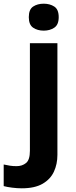

<svg xmlns="http://www.w3.org/2000/svg" viewBox="-84 -780 409 1040"><path d="M34 240Q9 240 -18.5 236.5Q-46 233 -64 228V111Q-46 115 -30 117.5Q-14 120 6 120Q36 120 57 103Q78 86 78 37V-546H227V59Q227 109 208 150Q189 191 146.5 215.5Q104 240 34 240ZM72 -687Q72 -729 95.5 -744.5Q119 -760 153 -760Q186 -760 210 -744.5Q234 -729 234 -687Q234 -646 210 -630Q186 -614 153 -614Q119 -614 95.5 -630Q72 -646 72 -687Z"/></svg>

Font: Noto Sans Adlam Unjoined
Style: Regular
Weight: 400
Designer: Mark Jamra, Neil Patel
Foundry: JamraPatel LLC
Version: Version 3.001